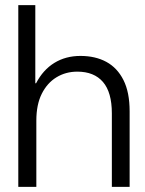

<svg xmlns="http://www.w3.org/2000/svg" viewBox="-20 -725 564 745"><path d="M51 0V-705H117V-402H120Q147 -454 191 -481Q235 -508 292 -508Q350 -508 392.5 -485Q435 -462 459 -414.5Q483 -367 483 -293V0H414V-285Q414 -367 379.5 -407Q345 -447 280 -447Q235 -447 199 -425Q163 -403 142 -361Q121 -319 121 -257V0Z"/></svg>

Font: DM Sans 36pt Light
Style: Regular
Weight: 300
Designer: Colophon Foundry, Jonny Pinhorn
Foundry: Colophon Foundry
Version: Version 4.004;gftools[0.9.30]